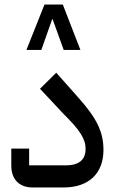

<svg xmlns="http://www.w3.org/2000/svg" viewBox="-20 -830 516 850"><path d="M258 -810H177L97 -609H163L211 -745H213L262 -609H336ZM125 0H261C374 0 438 -63 438 -166C438 -247 408 -307 325 -400L229 -508L157 -437L261 -326C333 -255 359 -215 359 -171C359 -132 340 -98 271 -98H109V-172H30V-97C30 -33 68 0 125 0Z"/></svg>

Font: IBM Plex Arabic Text
Style: Regular
Weight: 450
Designer: Mike Abbink, Paul van der Laan, Pieter van Rosmalen, Wael Morcos, Khajak Apelian
Foundry: Bold Monday
Version: Version 1.0